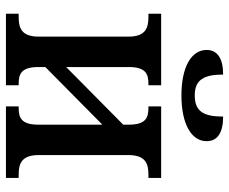

<svg xmlns="http://www.w3.org/2000/svg" viewBox="-84 -706 790 663"><g transform="rotate(90 311.5 -375.0)"><path d="M310 -606C408 -606 468 -640 468 -693C468 -731 438 -750 383 -750C383 -685 367 -652 310 -652C255 -652 238 -685 238 -750C182 -750 153 -730 153 -693C153 -640 212 -606 310 -606ZM28 0H275V-44H270C237 -44 212 -52 212 -112V-136L411 -333V-112C411 -52 386 -44 353 -44H348V0H595V-44H583C547 -44 516 -53 516 -113V-423C516 -483 547 -492 583 -492H595V-536H348V-492H353C386 -492 411 -484 411 -424V-405L212 -208V-424C212 -484 237 -492 270 -492H275V-536H28V-492H40C76 -492 107 -483 107 -423V-113C107 -53 76 -44 40 -44H28Z"/></g></svg>

Font: Noto Serif SemiCondensed Medium
Style: Regular
Weight: 500
Width: 4
Designer: Monotype Design Team
Foundry: Monotype Imaging Inc.
Version: Version 2.014